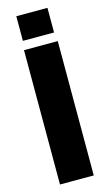

<svg xmlns="http://www.w3.org/2000/svg" viewBox="-136 -947 563 994"><g transform="rotate(-15 145.5 -450.0)"><path d="M55 0H236V-720H55ZM62 -768H229V-900H62Z"/></g></svg>

Font: Aspekta 800
Style: Regular
Weight: 800
Designer: Ivo Dolenc
Version: Version 2.000